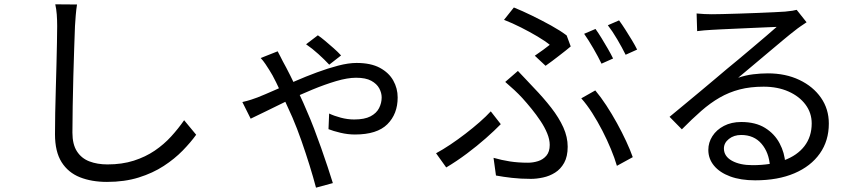

<svg xmlns="http://www.w3.org/2000/svg" viewBox="-20 -800 4040 898"><path d="M340.2 -779Q336.4 -754.4 334.3 -728.9Q332.1 -703.3 330.7 -678.3Q329.3 -636.2 327 -574.2Q324.7 -512.2 323 -442.5Q321.3 -372.8 320 -304Q318.7 -235.2 318.7 -179.6Q318.7 -124.9 339.8 -92.2Q360.8 -59.5 398 -45.2Q435.1 -31 482.6 -31Q550.9 -31 605.7 -48.5Q660.5 -66.1 703.7 -95.4Q746.8 -124.7 780.5 -161.7Q814.2 -198.7 841.2 -237.7L897.5 -169.8Q872.1 -134.4 834.4 -95.7Q796.7 -57 745.8 -23.8Q694.9 9.5 628.7 30.2Q562.5 50.8 480.3 50.8Q408.6 50.8 353.7 29Q298.9 7.2 268 -41.7Q237.2 -90.6 237.2 -172.1Q237.2 -216.8 238.2 -271.3Q239.2 -325.9 241 -383.9Q242.8 -441.9 244.1 -497.5Q245.4 -553 246.4 -600.1Q247.4 -647.1 247.4 -678.3Q247.4 -706.5 245.5 -732.2Q243.5 -758 238.5 -779.8Z M1519.9 -497.5Q1498.5 -520.5 1469.1 -547.2Q1439.7 -573.9 1411.5 -592.9L1466.7 -634.9Q1480.4 -625.9 1500.6 -608.9Q1520.8 -592 1541 -574.1Q1561.2 -556.2 1575.2 -540.7ZM1278.6 -560Q1284.7 -548.1 1291.4 -535.6Q1298 -523.1 1303 -512.7Q1317.4 -487.1 1337.6 -446.8Q1357.8 -406.4 1378.7 -362.4Q1399.6 -318.4 1415.1 -280.8Q1431.7 -243.4 1448.9 -198.5Q1466.1 -153.5 1482.3 -107.5Q1498.5 -61.5 1512.6 -19Q1526.8 23.6 1536.8 56.3L1458 77.7Q1445.4 30 1427.9 -26.5Q1410.4 -82.9 1390 -141.2Q1369.6 -199.5 1347.8 -250.4Q1328.9 -292.7 1309.1 -335.8Q1289.2 -378.8 1271.4 -414.9Q1253.7 -451.1 1239.7 -472.4Q1232.5 -484.1 1221.5 -500.5Q1210.4 -517 1199.3 -528.6ZM1113.5 -322.8Q1136.3 -327.8 1155.1 -334Q1173.8 -340.3 1184.4 -344.3Q1218 -357.6 1263.1 -377.6Q1308.2 -397.5 1359.1 -419.9Q1410 -442.2 1462.1 -461.4Q1514.1 -480.7 1561.9 -493.1Q1609.7 -505.6 1647.8 -505.6Q1714.4 -505.6 1756.7 -482.8Q1799 -459.9 1819.4 -423.3Q1839.9 -386.8 1839.9 -344.2Q1839.9 -267 1791.7 -218.9Q1743.5 -170.9 1640 -170.9Q1606.5 -170.9 1572.1 -179.1Q1537.8 -187.3 1516.4 -195.9L1519.4 -269Q1542.9 -257.8 1574.3 -249.5Q1605.7 -241.2 1636.5 -241.2Q1684.8 -241.2 1712.8 -255.8Q1740.7 -270.4 1752.9 -294.3Q1765.1 -318.2 1765.1 -344.4Q1765.1 -365.5 1753.8 -386.7Q1742.5 -407.8 1716.6 -422.1Q1690.8 -436.4 1645.4 -436.4Q1605.6 -436.4 1552.3 -420.7Q1499 -404.9 1440.5 -380.7Q1381.9 -356.5 1326 -329.5Q1270 -302.4 1224.3 -279.7Q1178.5 -257 1152.4 -244.9Z M2481.3 -539.4Q2501.4 -552.7 2520.7 -567.1Q2540.1 -581.5 2551.3 -590.4Q2529.7 -608.2 2493.8 -629.5Q2457.9 -650.8 2416.9 -671.5Q2375.9 -692.2 2337.3 -707.2L2383.4 -765Q2422.1 -749.4 2467.9 -727.1Q2513.7 -704.8 2557.4 -680.7Q2601 -656.5 2630.3 -634.3L2649.3 -582.8Q2640.5 -575 2626.3 -563.9Q2612.1 -552.7 2595.4 -539.8Q2578.7 -526.9 2562.3 -514.5Q2545.9 -502.1 2531.7 -492.3ZM2288.3 -61.8Q2326.4 -51 2364.6 -45Q2402.8 -39 2449.9 -39Q2473.2 -39 2496.5 -46.3Q2519.8 -53.5 2535.5 -71.9Q2551.1 -90.3 2551.1 -122.3Q2551.1 -147.6 2539.2 -176.5Q2527.3 -205.5 2507.8 -234.5Q2488.4 -263.6 2466.1 -291Q2443.8 -318.5 2423.1 -341.3Q2406.8 -359.1 2385.4 -379.1Q2363.9 -399 2343 -416.8L2402.3 -468.2Q2420.6 -449.1 2439.2 -429.3Q2457.9 -409.5 2475.5 -390.7Q2522.5 -342 2558.4 -295.7Q2594.4 -249.4 2614.8 -204.2Q2635.1 -159 2635.1 -113.9Q2635.1 -68 2618.6 -38.4Q2602.1 -8.8 2576.1 7.4Q2550.2 23.7 2520 30.1Q2489.9 36.6 2463.2 36.6Q2415.4 36.6 2374.4 31.9Q2333.5 27.3 2299.7 20.9ZM2865.3 -24.4Q2854.9 -60.4 2837.2 -102.9Q2819.6 -145.5 2797.3 -188.9Q2774.9 -232.2 2749.9 -271.5Q2724.9 -310.7 2698.7 -340.1L2764.2 -377.1Q2789.8 -346.7 2815.9 -306.9Q2841.9 -267.1 2865.7 -223.9Q2889.5 -180.6 2908.7 -139.3Q2927.9 -97.9 2939.5 -65ZM2322.2 -219.3Q2293.4 -189.7 2252.4 -153.5Q2211.3 -117.3 2163.5 -81.5Q2115.7 -45.7 2067 -16.8L2019.5 -83.2Q2050.7 -100 2086.3 -123.8Q2121.9 -147.6 2157.1 -174.7Q2192.4 -201.8 2223.3 -228.9Q2254.2 -256 2275.4 -279.2ZM2765.2 -664.6Q2778.2 -646.6 2793.3 -622Q2808.4 -597.4 2822.8 -572.4Q2837.3 -547.4 2847.5 -526.4L2793.3 -502.2Q2778.6 -533.2 2755.3 -573.4Q2732.1 -613.5 2712.1 -641.9ZM2875.4 -704.7Q2889 -686.3 2904.9 -661.4Q2920.8 -636.5 2935.8 -611.7Q2950.7 -586.9 2959.9 -568.1L2906.1 -543.9Q2889.9 -576.8 2867.3 -615.3Q2844.7 -653.9 2822.9 -681.9Z M3238.1 -737Q3255 -735.2 3274.3 -734.3Q3293.7 -733.4 3309 -733.4Q3324.3 -733.4 3358.7 -734.2Q3393 -735 3436.7 -736.4Q3480.4 -737.8 3523.8 -739.5Q3567.2 -741.1 3601.4 -742.9Q3635.7 -744.7 3651.8 -745.7Q3674.4 -748.1 3686.2 -749.8Q3697.9 -751.6 3706.1 -754L3752.4 -695.8Q3738.9 -686.9 3724.3 -676.9Q3709.7 -666.9 3695.5 -655.3Q3677 -641.3 3644.9 -614.5Q3612.8 -587.7 3574.5 -555.5Q3536.2 -523.4 3499.1 -492.1Q3462 -460.8 3432.5 -436.3Q3467.1 -448.2 3502.3 -452.5Q3537.6 -456.9 3571.4 -456.9Q3654.4 -456.9 3718.7 -426.2Q3783 -395.6 3819.7 -342.9Q3856.5 -290.2 3856.5 -222.1Q3856.5 -141.7 3814.4 -82Q3772.4 -22.3 3695.2 10.6Q3618.1 43.4 3511.9 43.4Q3444.3 43.4 3395.1 25.2Q3345.9 6.9 3319.4 -25.3Q3292.9 -57.4 3292.9 -99Q3292.9 -133.3 3311.9 -163.1Q3331 -193 3365.8 -211.2Q3400.7 -229.4 3446.7 -229.4Q3513.6 -229.4 3558.1 -201.9Q3602.5 -174.4 3626.2 -129.8Q3650 -85.3 3653 -34.4L3581.2 -22.2Q3576.9 -86.5 3541.7 -127.6Q3506.5 -168.7 3446.5 -168.7Q3412.3 -168.7 3389.1 -150.1Q3365.8 -131.5 3365.8 -105.5Q3365.8 -69.1 3403.1 -48.3Q3440.5 -27.5 3499.2 -27.5Q3584.4 -27.5 3646.7 -50.1Q3708.9 -72.8 3742.6 -116.8Q3776.4 -160.9 3776.4 -222.9Q3776.4 -272 3747.4 -310.8Q3718.5 -349.6 3667.7 -372.1Q3616.9 -394.6 3551.5 -394.6Q3489.2 -394.6 3439.3 -381.6Q3389.3 -368.5 3345.8 -343.4Q3302.3 -318.4 3259.5 -280.9Q3216.7 -243.4 3169.1 -195.1L3111.6 -253.6Q3142.9 -279.3 3180.4 -310.5Q3217.9 -341.7 3255.9 -373.2Q3293.8 -404.8 3326.7 -432.6Q3359.5 -460.4 3380.9 -478.4Q3401.9 -495.4 3433.3 -521.6Q3464.6 -547.8 3498.8 -576.7Q3533.1 -605.6 3563.5 -631.6Q3594 -657.6 3612.6 -674.2Q3597 -673.6 3566.2 -672.3Q3535.3 -671 3497.4 -669.3Q3459.4 -667.5 3421.9 -665.9Q3384.3 -664.3 3353.6 -662.8Q3322.8 -661.3 3307.4 -660.3Q3290.9 -659.3 3273.9 -658Q3256.8 -656.8 3240.6 -654.4Z"/></svg>

Font: Noto Sans TC
Style: Regular
Weight: 100
Designer: Ryoko NISHIZUKA 西塚涼子 (kana, bopomofo & ideographs); Paul D. Hunt (Latin, Greek & Cyrillic); Sandoll Communications 산돌커뮤니
Foundry: Adobe
Version: Version 2.004;hotconv 1.0.118;makeotfexe 2.5.65603